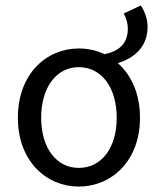

<svg xmlns="http://www.w3.org/2000/svg" viewBox="-20 -677 582 709"><path d="M271 12C390 12 497 -81 497 -242C497 -332 464 -401 415 -444C469 -460 525 -499 525 -578C525 -607 514 -636 500 -657L437 -627C446 -611 452 -591 452 -572C452 -517 421 -488 366 -477C336 -491 304 -498 271 -498C152 -498 46 -405 46 -242C46 -81 152 12 271 12ZM271 -57C188 -57 132 -131 132 -242C132 -354 188 -429 271 -429C355 -429 411 -354 411 -242C411 -131 355 -57 271 -57Z"/></svg>

Font: DAIFUKU Sans
Style: Regular
Weight: 400
Designer: Original font ‘Source Han Sans JP’ : Paul D. Hunt
Foundry: Daifuku
Version: Version 1.000